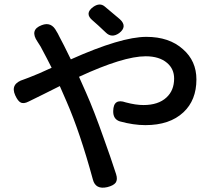

<svg xmlns="http://www.w3.org/2000/svg" viewBox="-20 -816 960 870"><path d="M401 -2Q343 -215 282 -355L251 -426Q225 -413 175 -388Q130 -366 110 -356Q87 -344 73 -352Q61 -358 49 -384Q25 -437 88 -456Q94 -458 104 -462Q110 -464 112 -465Q152 -480 214 -509Q194 -549 164 -605Q160 -611 150 -627Q113 -681 169 -702Q213 -719 236 -674Q238 -670 242 -664Q247 -654 249 -650Q266 -619 300 -549L301 -547Q529 -649 643 -649Q747 -649 809 -593Q870 -540 870 -456Q870 -362 811 -307Q749 -249 639 -249Q585 -249 523 -266Q492 -276 493 -313Q494 -372 550 -352Q595 -340 630 -340Q697 -340 734 -374Q769 -406 769 -460Q769 -504 737 -531Q702 -561 640 -561Q539 -561 338 -468Q360 -420 370 -396Q406 -315 451 -187Q480 -107 506 -27Q514 -2 504 12Q494 25 466 32Q413 44 401 -2ZM459 -669Q448 -680 426 -700Q423 -703 417 -708Q406 -718 400 -723Q361 -755 403 -785Q432 -805 454 -787Q487 -760 523 -729Q559 -696 520 -666Q486 -642 459 -669Z"/></svg>

Font: GenSenRounded JP M
Style: Regular
Weight: 500
Version: Version 1.501;PS 1;hotconv 16.6.51;makeotf.lib2.5.65220